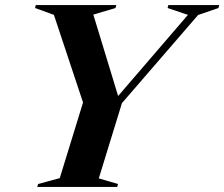

<svg xmlns="http://www.w3.org/2000/svg" viewBox="-20 -735 882 755"><path d="M719 -676.5 639 -703.5 642 -715H842L839 -703.5L759 -676L459.5 -329.5L368.5 -33.5L444 -11.5L441 0H126.5L130 -11.5L215 -34.5L306.5 -332L192 -676.5L118 -703.5L120.5 -715H437.5L434 -703.5L347 -677.5L444.5 -357.5Z"/></svg>

Font: Newsreader Display SemiBold
Style: Italic
Weight: 600
Italic angle: -17°
Designer: Hugues Gentile
Foundry: Production Type
Version: Version 1.001